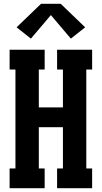

<svg xmlns="http://www.w3.org/2000/svg" viewBox="-20 -999 540 1019"><path d="M31 0V-105H62V-630H31V-735H217V-630H186V-429H314V-630H283V-735H469V-630H438V-105H469V0H283V-105H314V-324H186V-105H217V0ZM144 -794 68 -854 198 -979H302L432 -854L356 -794L250 -919Z"/></svg>

Font: Iosevka Slab Extrabold
Style: Regular
Weight: 800
Monospace: yes
Designer: Belleve Invis
Foundry: Belleve Invis
Version: Version 11.1.1; ttfautohint (v1.8.3)